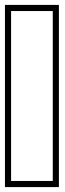

<svg xmlns="http://www.w3.org/2000/svg" viewBox="-28 -673 267 783"><path d="M187.2 -20V65H17.2V-20V-543V-628H187.2V-543ZM212.2 90V-653H-7.8V90Z"/></svg>

Font: Nordica Plus
Style: NordicaClassicBkExtOl
Weight: 900
Version: Version 1.01